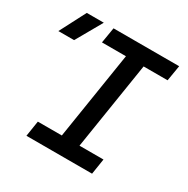

<svg xmlns="http://www.w3.org/2000/svg" viewBox="-242 -878 1007 1026"><g transform="rotate(30 261.0 -365.0)"><path d="M-78 -570 5 -730H110L19 -570ZM54 0 69 -96H217L302 -634H154L170 -730H575L559 -634H411L326 -96H474L459 0Z"/></g></svg>

Font: NKDuy Mono SemiBold
Style: Italic
Weight: 600
Italic angle: -9°
Monospace: yes
Designer: NKDuy
Foundry: NKDuy
Version: Version 2.251; ttfautohint (v1.8.4.7-5d5b)